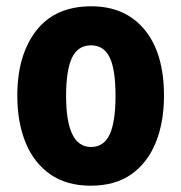

<svg xmlns="http://www.w3.org/2000/svg" viewBox="-20 -580 576 610"><path d="M268 10Q192 10 140 -26Q88 -62 61.5 -126.5Q35 -191 35 -276Q35 -405 95 -482.5Q155 -560 270 -560Q378 -560 439.5 -485.5Q501 -411 501 -276Q501 -192 475 -127.5Q449 -63 397.5 -26.5Q346 10 268 10ZM269 -113Q310 -113 328.5 -153Q347 -193 347 -276Q347 -359 328.5 -397.5Q310 -436 269 -436Q228 -436 209 -397Q190 -358 190 -275Q190 -113 269 -113Z"/></svg>

Font: Noto Sans Condensed ExtraBold
Style: Regular
Weight: 800
Width: 3
Designer: Monotype Design Team
Foundry: Monotype Imaging Inc.
Version: Version 2.013; ttfautohint (v1.8.4.7-5d5b)